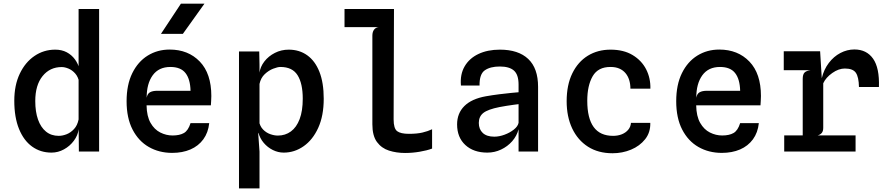

<svg xmlns="http://www.w3.org/2000/svg" viewBox="-20 -827 4840 1048"><path d="M261 6Q201 6 155.2 -27Q109.5 -60 83.8 -123.2Q58 -186.5 58 -277Q58 -362 87.8 -424.5Q117.5 -487 168.2 -521.5Q219 -556 281.5 -556Q317 -556 344 -541.8Q371 -527.5 389 -503Q407 -478.5 415 -446.5L451 -430.5L412.5 -377Q407 -407 390.8 -425.5Q374.5 -444 354.2 -452.5Q334 -461 316.5 -461Q252.5 -461 212.5 -411.8Q172.5 -362.5 172.5 -275.5Q172.5 -217 187.5 -174.5Q202.5 -132 231 -108.8Q259.5 -85.5 300.5 -85.5Q321 -85.5 343.5 -94.2Q366 -103 384.2 -122.8Q402.5 -142.5 409 -175L414 -138L409.5 -122Q405 -88 383.2 -58.8Q361.5 -29.5 329.2 -11.8Q297 6 261 6ZM410.5 0 409 -175V-778H521V0Z M920 7.5Q848.5 7.5 792.2 -24.8Q736 -57 703.5 -120Q671 -183 671 -274.5Q671 -364.5 702 -427.5Q733 -490.5 786.2 -523.5Q839.5 -556.5 906 -556.5Q1007.5 -556.5 1070.5 -491Q1133.5 -425.5 1133.5 -303Q1133.5 -286 1132.5 -276.2Q1131.5 -266.5 1131 -252H780Q781 -192.5 801.8 -156.2Q822.5 -120 854.8 -103.8Q887 -87.5 922 -87.5Q960.5 -87.5 984 -101Q1007.5 -114.5 1020 -155H1122Q1116.5 -103 1089.8 -66.5Q1063 -30 1019.5 -11.2Q976 7.5 920 7.5ZM780.5 -293.5Q784.5 -315.5 799 -323.5Q813.5 -331.5 839 -331.5H1020Q1018.5 -395 992.5 -428.2Q966.5 -461.5 910 -461.5Q846.5 -461.5 813.5 -416Q780.5 -370.5 780.5 -293.5ZM858.5 -642 967.5 -807H1096L978 -642Z M1284.5 201.5V-546H1395L1396.5 -472V-124L1389.5 -97.5L1396.5 0.5V201.5ZM1556 -556Q1614 -556 1657 -525.2Q1700 -494.5 1723.5 -435Q1747 -375.5 1747 -288Q1747 -195 1717 -129.2Q1687 -63.5 1637.2 -28.8Q1587.5 6 1528.5 6Q1498 6 1469.2 -8.2Q1440.5 -22.5 1419.5 -47.2Q1398.5 -72 1390.5 -103.5L1354.5 -119.5L1393 -168Q1398.5 -138 1415.8 -120.2Q1433 -102.5 1455 -94.8Q1477 -87 1496.5 -87Q1537 -87 1567.8 -109.5Q1598.5 -132 1615.5 -176.8Q1632.5 -221.5 1632.5 -288.5Q1632.5 -371.5 1604.2 -416.5Q1576 -461.5 1510.5 -461.5Q1495.5 -461.5 1471 -452Q1446.5 -442.5 1425 -422.2Q1403.5 -402 1396.5 -369L1391.5 -412L1396 -428Q1400.5 -462.5 1423 -491.5Q1445.5 -520.5 1480.2 -538.2Q1515 -556 1556 -556Z M2191 8Q2144 8 2103.2 -5Q2062.5 -18 2037.5 -52Q2012.5 -86 2012.5 -148.5V-632Q2012.5 -652.5 2021.5 -664.8Q2030.5 -677 2047.5 -679H1860.5V-778H2130.5L2128.5 -175.5Q2128.5 -125.5 2147.8 -111Q2167 -96.5 2212 -96.5Q2256 -96.5 2285.8 -103.5Q2315.5 -110.5 2338.5 -121.5V-16Q2310.5 -5.5 2270.8 1.2Q2231 8 2191 8Z M2640 6Q2565 6 2520 -35.5Q2475 -77 2475 -148Q2475 -208.5 2514.5 -248Q2554 -287.5 2632 -301.5Q2669 -308 2705.2 -312.5Q2741.5 -317 2769.8 -319.8Q2798 -322.5 2810.5 -323.5V-365.5Q2810.5 -419.5 2785.2 -441.8Q2760 -464 2708 -464Q2656 -464 2626.2 -443.2Q2596.5 -422.5 2597.5 -360H2496Q2490.5 -420.5 2516 -464.5Q2541.5 -508.5 2591.2 -532.2Q2641 -556 2708.5 -556Q2809.5 -556 2863.2 -505.2Q2917 -454.5 2917 -353V0H2810.5V-121.5Q2801 -85 2775.8 -56.2Q2750.5 -27.5 2715.2 -10.8Q2680 6 2640 6ZM2678 -81Q2705 -81 2734 -91.8Q2763 -102.5 2784.8 -119.8Q2806.5 -137 2810.5 -156.5V-258.5Q2803.5 -258 2784.5 -255.2Q2765.5 -252.5 2744 -249.2Q2722.5 -246 2706 -242.5Q2643 -230 2618.2 -210.5Q2593.5 -191 2593.5 -156Q2593.5 -121.5 2615.2 -101.2Q2637 -81 2678 -81Z M3323.5 9.5Q3245.5 9.5 3189.5 -26.2Q3133.5 -62 3103.2 -126Q3073 -190 3073 -274.5Q3073 -363.5 3103.8 -426.5Q3134.5 -489.5 3188.5 -522.8Q3242.5 -556 3312.5 -556Q3384 -556 3433 -526.5Q3482 -497 3506.8 -448.8Q3531.5 -400.5 3530 -343H3421Q3421 -369 3414.2 -390.5Q3407.5 -412 3394 -428Q3380.5 -444 3360.2 -452.8Q3340 -461.5 3313 -461.5Q3244.5 -462 3215 -411Q3185.5 -360 3185.5 -277Q3185.5 -181.5 3220.5 -133.5Q3255.5 -85.5 3326.5 -85.5Q3353 -85.5 3374.5 -94.2Q3396 -103 3409.2 -119Q3422.5 -135 3424 -156.5H3529.5Q3531 -104.5 3501.5 -67.2Q3472 -30 3424.5 -10.2Q3377 9.5 3323.5 9.5Z M3920 7.5Q3848.5 7.5 3792.2 -24.8Q3736 -57 3703.5 -120Q3671 -183 3671 -274.5Q3671 -364.5 3702 -427.5Q3733 -490.5 3786.2 -523.5Q3839.5 -556.5 3906 -556.5Q4007.5 -556.5 4070.5 -491Q4133.5 -425.5 4133.5 -303Q4133.5 -286 4132.5 -276.2Q4131.5 -266.5 4131 -252H3780Q3781 -192.5 3801.8 -156.2Q3822.5 -120 3854.8 -103.8Q3887 -87.5 3922 -87.5Q3960.5 -87.5 3984 -101Q4007.5 -114.5 4020 -155H4122Q4116.5 -103 4089.8 -66.5Q4063 -30 4019.5 -11.2Q3976 7.5 3920 7.5ZM3780.5 -293.5Q3784.5 -315.5 3799 -323.5Q3813.5 -331.5 3839 -331.5H4020Q4018.5 -395 3992.5 -428.2Q3966.5 -461.5 3910 -461.5Q3846.5 -461.5 3813.5 -416Q3780.5 -370.5 3780.5 -293.5Z M4260.5 0V-88H4650V0ZM4258 -444V-547H4422V-444ZM4361.5 -10V-396Q4361.5 -421 4371.5 -431Q4381.5 -441 4405.5 -444L4361.5 -486V-547H4456.5L4465.5 -400Q4477 -448 4503.8 -483.2Q4530.5 -518.5 4567.2 -537.8Q4604 -557 4643.5 -557Q4710 -557 4745.5 -506.8Q4781 -456.5 4777.5 -352H4668.5Q4667.5 -406.5 4651.5 -429.8Q4635.5 -453 4591.5 -453Q4557.5 -453 4522.8 -428.5Q4488 -404 4473.5 -372.5V-129.5Q4473.5 -111.5 4465.8 -101.8Q4458 -92 4443 -88L4473.5 -66.5V-10Z"/></svg>

Font: Spline Sans Mono Medium
Style: Regular
Weight: 500
Monospace: yes
Version: Version 1.004